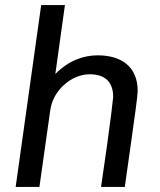

<svg xmlns="http://www.w3.org/2000/svg" viewBox="-20 -740 633 760"><path d="M237 -720H143L42 0H136L179 -304C190 -384 264 -446 335 -446C391 -446 428 -420 428 -356C427 -342 416 -252 404 -167L380 0H474L499 -177C512 -268 525 -362 525 -380C525 -478 458 -521 367 -521C310 -521 251 -500 199 -447Z"/></svg>

Font: Chivo
Style: Italic
Weight: 400
Italic angle: -8°
Designer: Hector Gatti
Foundry: Omnibus-Type
Version: Version 1.003;PS 001.003;hotconv 1.0.70;makeotf.lib2.5.58329